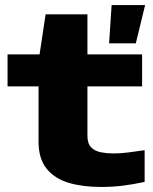

<svg xmlns="http://www.w3.org/2000/svg" viewBox="-20 -730 609 762"><path d="M413 -558 423 -710H556L519 -558ZM380 12Q308 12 252.5 -4.5Q197 -21 165 -60.5Q133 -100 133 -168V-387H10V-514H137L161 -673H327V-514H544V-387H327V-191Q327 -160 342 -145Q357 -130 381 -125.5Q405 -121 431 -121Q459 -121 489.5 -125Q520 -129 554 -134V-8Q507 2 466.5 7Q426 12 380 12Z"/></svg>

Font: Special Gothic Extended Bold
Style: Regular
Weight: 700
Width: 7
Designer: Alistair McCready
Foundry: Monolith
Version: Version 1.000; ttfautohint (v1.8.4.7-5d5b)